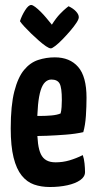

<svg xmlns="http://www.w3.org/2000/svg" viewBox="-20 -740 389 770"><path d="M180 10Q145 10 116.5 0Q88 -10 67 -36Q46 -62 34.5 -108Q23 -154 23 -225Q23 -317 37.5 -373.5Q52 -430 76.5 -459.5Q101 -489 133 -499.5Q165 -510 200 -510Q260 -510 293.5 -471.5Q327 -433 327 -348Q327 -313 324.5 -275.5Q322 -238 314 -210Q283 -203 244 -200Q205 -197 168 -195.5Q131 -194 107.5 -194Q84 -194 84 -194L85 -276Q85 -276 101 -275.5Q117 -275 140.5 -275Q164 -275 186.5 -277Q209 -279 223 -285Q226 -295 227 -311Q228 -327 228 -339Q228 -389 219 -405Q210 -421 186 -421Q172 -421 161 -410.5Q150 -400 143 -377.5Q136 -355 132.5 -319Q129 -283 129 -231Q129 -192 132.5 -165Q136 -138 144 -121.5Q152 -105 166.5 -97Q181 -89 203 -89Q232 -89 259 -97Q286 -105 312 -118Q317 -104 319 -84.5Q321 -65 321 -50Q321 -31 301.5 -17.5Q282 -4 250 3Q218 10 180 10ZM184 -546Q177 -546 164.5 -554.5Q152 -563 136.5 -576.5Q121 -590 105.5 -605Q90 -620 78 -633Q66 -646 60 -655Q67 -677 80.5 -698.5Q94 -720 105 -720Q111 -720 121.5 -712Q132 -704 143.5 -692.5Q155 -681 165 -669Q175 -657 181.5 -649Q188 -641 188 -641Q205 -668 220.5 -684Q236 -700 245.5 -707.5Q255 -715 255 -715Q274 -706 285 -694Q296 -682 296 -671Q296 -663 286.5 -648.5Q277 -634 262 -616.5Q247 -599 231 -582.5Q215 -566 202 -556Q189 -546 184 -546Z"/></svg>

Font: Yanone Kaffeesatz SemiBold
Style: Regular
Weight: 600
Designer: Yanone (Cyrillic: Daniel Pouzeot, Huerta Tipografica, and Cyreal)
Foundry: Yanone
Version: Version 2.003